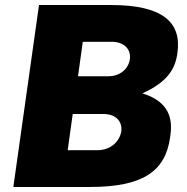

<svg xmlns="http://www.w3.org/2000/svg" viewBox="-20 -743 745 763"><path d="M33 0H337C548 0 637 -62 656 -197C664 -250 669 -334 546 -372C642 -416 676 -465 685 -532C703 -655 625 -723 423 -723H135ZM290 -440 309 -577H424C470 -577 502 -550 496 -507C490 -469 457 -440 411 -440ZM249 -146 269 -290H391C440 -290 467 -261 462 -221C456 -183 422 -146 366 -146Z"/></svg>

Font: United Sans Black
Style: Italic
Weight: 900
Italic angle: -8°
Designer: Pablo Impallari, Rodrigo Fuenzalida (Modified by Dan O. Williams)
Version: Version 1.000;PS 001.000;hotconv 1.0.88;makeotf.lib2.5.64775